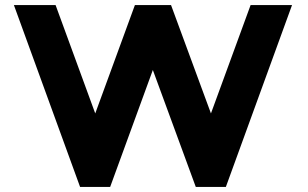

<svg xmlns="http://www.w3.org/2000/svg" viewBox="-20 -740 1219 760"><path d="M297 0 35 -720H200L357 -291L514 -720H657L815 -291L972 -720H1136L874 0H755L585 -463L416 0Z"/></svg>

Font: Orbitron Black
Style: Regular
Weight: 900
Designer: Matt McInerney
Foundry: The League of Moveable Type
Version: Version 2.001